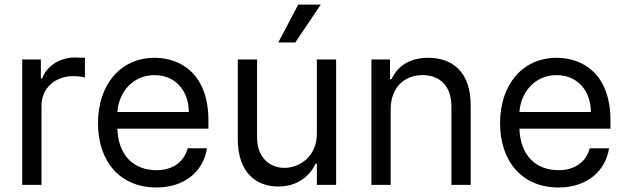

<svg xmlns="http://www.w3.org/2000/svg" viewBox="-20 -804 2726 835"><path d="M76.7 0H160.5V-345.2C160.5 -419 218.8 -473 298.3 -473C320.7 -473 343.8 -468.8 349.4 -467.3V-552.6C339.8 -553.3 317.8 -554 305.4 -554C240.1 -554 183.2 -517 163.4 -463.1H157.7V-545.5H76.7Z M660.5 11.4C786.2 11.4 865.8 -62.5 880 -159.1H796.2C780.5 -99.4 730.8 -63.9 660.5 -63.9C562.1 -63.9 494.3 -127.5 490.4 -244.3H886.4V-279.8C886.4 -483 765.6 -552.6 652 -552.6C504.3 -552.6 406.2 -436.1 406.2 -268.5C406.2 -100.9 502.8 11.4 660.5 11.4ZM490.4 -316.8C496.1 -401.6 556.1 -477.3 652 -477.3C742.9 -477.3 801.1 -409.1 801.1 -316.8Z M1358 -223C1358 -120.7 1279.8 -73.9 1217.3 -73.9C1147.7 -73.9 1098 -125 1098 -204.5V-545.5H1014.2V-198.9C1014.2 -59.7 1088.1 7.1 1190.3 7.1C1272.7 7.1 1326.7 -36.9 1352.3 -92.3H1358V0H1441.8V-545.5H1358ZM1190.3 -619.3H1264.2L1375 -784.1H1277Z M1679 -328.1C1679 -423.3 1737.9 -477.3 1818.2 -477.3C1896 -477.3 1943.2 -426.5 1943.2 -340.9V0H2027V-346.6C2027 -485.8 1952.8 -552.6 1842.3 -552.6C1759.9 -552.6 1708.8 -515.6 1683.2 -460.2H1676.1V-545.5H1595.2V0H1679Z M2409.1 11.4C2534.8 11.4 2614.3 -62.5 2628.6 -159.1H2544.7C2529.1 -99.4 2479.4 -63.9 2409.1 -63.9C2310.7 -63.9 2242.9 -127.5 2239 -244.3H2634.9V-279.8C2634.9 -483 2514.2 -552.6 2400.6 -552.6C2252.8 -552.6 2154.8 -436.1 2154.8 -268.5C2154.8 -100.9 2251.4 11.4 2409.1 11.4ZM2239 -316.8C2244.7 -401.6 2304.7 -477.3 2400.6 -477.3C2491.5 -477.3 2549.7 -409.1 2549.7 -316.8Z"/></svg>

Font: Magic Ui Pro
Style: Regular
Weight: 400
Designer: Stefan Endress, Andreas Faust
Version: Version 1.000;FEAKit 1.0